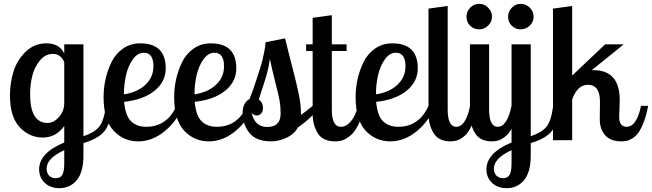

<svg xmlns="http://www.w3.org/2000/svg" viewBox="-20 -731 3399 1001"><path d="M32 -233Q32 -298 50 -357Q68 -416 113 -460.5Q158 -505 222 -505Q290 -505 315 -452V-500H415V-21Q471 -39 496.5 -69.5Q522 -100 532 -179H569Q554 -80 521.5 -43.5Q489 -7 415 15V79Q415 167 380 208.5Q345 250 290 250Q242 250 213 222Q184 194 184 152Q184 66 315 12V-74Q272 -14 203 -14Q133 -14 82.5 -68Q32 -122 32 -233ZM137 -240Q137 -90 228 -90Q260 -90 287.5 -121Q315 -152 315 -194V-407Q297 -450 256 -450Q216 -450 187.5 -415Q159 -380 148 -334.5Q137 -289 137 -240ZM223 148Q223 171 236 184.5Q249 198 271 198Q296 198 305.5 179Q315 160 315 122V52Q223 94 223 148Z M520 -225Q520 -271 530 -317Q540 -363 561 -406.5Q582 -450 621 -477.5Q660 -505 711 -505Q844 -505 844 -375Q844 -305 786 -258Q728 -211 627 -200Q634 -126 664 -98Q694 -70 742 -70Q851 -70 900 -179H932Q906 -103 840.5 -48.5Q775 6 701 6Q624 6 572 -50Q520 -106 520 -225ZM626 -239Q697 -250 738.5 -289.5Q780 -329 780 -385Q780 -456 730 -456Q697 -456 672.5 -421.5Q648 -387 637 -339Q626 -291 626 -239Z M888 -225Q888 -271 898 -317Q908 -363 929 -406.5Q950 -450 989 -477.5Q1028 -505 1079 -505Q1212 -505 1212 -375Q1212 -305 1154 -258Q1096 -211 995 -200Q1002 -126 1032 -98Q1062 -70 1110 -70Q1219 -70 1268 -179H1300Q1274 -103 1208.5 -48.5Q1143 6 1069 6Q992 6 940 -50Q888 -106 888 -225ZM994 -239Q1065 -250 1106.5 -289.5Q1148 -329 1148 -385Q1148 -456 1098 -456Q1065 -456 1040.5 -421.5Q1016 -387 1005 -339Q994 -291 994 -239Z M1245 -142Q1245 -195 1281 -215Q1284 -222 1299 -262Q1313 -304 1317 -316L1332 -362Q1343 -396 1347.5 -414.5Q1352 -433 1357.5 -460Q1363 -487 1365 -511L1466 -531L1498 -404Q1516 -335 1522.5 -308Q1529 -281 1536.5 -245.5Q1544 -210 1546.5 -186.5Q1549 -163 1549 -132Q1574 -149 1610 -179H1652Q1610 -121 1533 -66Q1512 -30 1472 -12Q1432 6 1394 6Q1315 6 1280 -38.5Q1245 -83 1245 -142ZM1292 -143Q1308 -69 1373 -69Q1443 -69 1443 -139Q1443 -176 1438 -204.5Q1433 -233 1416.5 -297.5Q1400 -362 1387 -424Q1383 -391 1374 -356Q1365 -321 1350.5 -278.5Q1336 -236 1329 -212Q1351 -197 1351 -168Q1351 -150 1341.5 -139.5Q1332 -129 1319 -129Q1303 -129 1292 -143Z M1576 -465V-500H1610V-638L1710 -652V-500H1787V-465H1710V-160Q1710 -70 1757 -70Q1785 -70 1809 -98Q1833 -126 1847 -179H1884Q1868 -120 1848 -80.5Q1828 -41 1806 -23.5Q1784 -6 1766.5 0Q1749 6 1728 6Q1663 6 1636.5 -36.5Q1610 -79 1610 -139V-465Z M1834 -225Q1834 -271 1844 -317Q1854 -363 1875 -406.5Q1896 -450 1935 -477.5Q1974 -505 2025 -505Q2158 -505 2158 -375Q2158 -305 2100 -258Q2042 -211 1941 -200Q1948 -126 1978 -98Q2008 -70 2056 -70Q2165 -70 2214 -179H2246Q2220 -103 2154.5 -48.5Q2089 6 2015 6Q1938 6 1886 -50Q1834 -106 1834 -225ZM1940 -239Q2011 -250 2052.5 -289.5Q2094 -329 2094 -385Q2094 -456 2044 -456Q2011 -456 1986.5 -421.5Q1962 -387 1951 -339Q1940 -291 1940 -239Z M2214 -139V-686L2314 -700V-160Q2314 -70 2359 -70Q2408 -70 2431 -179H2468Q2457 -120 2440.5 -80.5Q2424 -41 2403.5 -23.5Q2383 -6 2366 0Q2349 6 2329 6Q2267 6 2240.5 -37Q2214 -80 2214 -139Z M2412 -644Q2412 -671 2431.5 -691Q2451 -711 2478 -711Q2505 -711 2525 -691Q2545 -671 2545 -644Q2545 -617 2525 -597.5Q2505 -578 2478 -578Q2450 -578 2431 -597Q2412 -616 2412 -644ZM2430 -139V-500H2530V-160Q2530 -70 2575 -70Q2624 -70 2647 -179H2684Q2673 -120 2656.5 -80.5Q2640 -41 2619.5 -23.5Q2599 -6 2582 0Q2565 6 2545 6Q2483 6 2456.5 -37Q2430 -80 2430 -139Z M2516 152Q2516 66 2647 12V-500H2747V-21Q2803 -39 2828.5 -69.5Q2854 -100 2864 -179H2901Q2886 -80 2853.5 -43.5Q2821 -7 2747 15V79Q2747 167 2712 208.5Q2677 250 2622 250Q2574 250 2545 222Q2516 194 2516 152ZM2555 148Q2555 171 2568 184.5Q2581 198 2603 198Q2628 198 2637.5 179Q2647 160 2647 122V52Q2555 94 2555 148ZM2629 -644Q2629 -671 2648.5 -691Q2668 -711 2695 -711Q2722 -711 2742 -691Q2762 -671 2762 -644Q2762 -617 2742 -597.5Q2722 -578 2695 -578Q2667 -578 2648 -597Q2629 -616 2629 -644Z M2863 0V-686L2963 -700V-337L3135 -500H3232L3065 -365H3075Q3211 -365 3211 -209Q3211 -194 3209.5 -161.5Q3208 -129 3208 -122Q3208 -70 3247 -70Q3299 -70 3322 -179H3359Q3350 -130 3336 -94Q3322 -58 3308.5 -39.5Q3295 -21 3277.5 -10Q3260 1 3247.5 3.5Q3235 6 3220 6Q3163 6 3135 -26Q3107 -58 3107 -108Q3107 -113 3107.5 -153.5Q3108 -194 3108 -201Q3108 -289 3045 -289Q2990 -289 2963 -212V0Z"/></svg>

Font: Lobster Two
Style: Regular
Weight: 400
Designer: Pablo Impallari
Foundry: Pablo Impallari. www.impallari.com
Version: Version 1.006